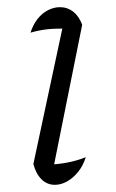

<svg xmlns="http://www.w3.org/2000/svg" viewBox="-20 -509 323 535"><path d="M125 -22 112 -50Q141 -51 167.5 -56Q194 -61 219 -71Q212 -48 198 -30.5Q184 -13 167 -3.5Q150 6 133 6Q111 6 95.5 -9.5Q80 -25 73 -52L160 -459L171 -429Q136 -430 112.5 -427.5Q89 -425 65 -418Q72 -440 84.5 -456Q97 -472 113.5 -480.5Q130 -489 147 -489Q168 -489 184 -476.5Q200 -464 209 -440Z"/></svg>

Font: Piazzolla Thin ExtraLight
Style: Italic
Weight: 250
Italic angle: -11.3°
Version: Version 2.005